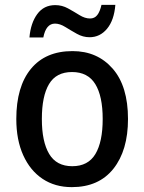

<svg xmlns="http://www.w3.org/2000/svg" viewBox="-20 -759 593 789"><path d="M506 -270Q506 -141 446 -65.5Q386 10 275 10Q206 10 155 -24Q104 -58 75.5 -121Q47 -184 47 -270Q47 -403 107 -476Q167 -549 278 -549Q380 -549 443 -477Q506 -405 506 -270ZM152 -270Q152 -177 182 -126.5Q212 -76 277 -76Q342 -76 372 -126Q402 -176 402 -270Q402 -364 371.5 -413.5Q341 -463 276 -463Q211 -463 181.5 -413.5Q152 -364 152 -270ZM101 -605Q106 -664 133 -701Q160 -738 207 -738Q235 -738 259.5 -724.5Q284 -711 306.5 -697Q329 -683 350 -683Q369 -683 380 -697.5Q391 -712 397 -739H454Q449 -676 420 -641Q391 -606 348 -606Q321 -606 296 -620Q271 -634 248.5 -648Q226 -662 206 -662Q169 -662 158 -605Z"/></svg>

Font: Noto Sans Kannada SemiCondensed Medium
Style: Regular
Weight: 500
Width: 4
Designer: Jelle Bosma - Monotype Design Team
Foundry: Monotype Imaging Inc.
Version: Version 2.005; ttfautohint (v1.8.4.7-5d5b)